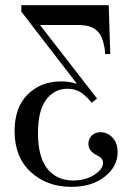

<svg xmlns="http://www.w3.org/2000/svg" viewBox="-20 -476 504 738"><path d="M403.8 -268.1H383.8Q383.8 -273.4 383.3 -281.7Q382.8 -290 377.7 -311Q372.6 -332 362.8 -346.2Q350.6 -363.8 331.1 -371.8Q311.5 -379.9 277.8 -379.9H133.8L353 -97.2L332 -81.1Q322.8 -92.8 315.7 -100.1Q308.6 -107.4 296.9 -116.5Q285.2 -125.5 270.8 -130.1Q256.3 -134.8 238.8 -134.8Q189 -134.8 157.5 -93Q126 -51.3 126 36.1Q126 128.4 162.6 173.1Q199.2 217.8 261.2 217.8Q308.6 217.8 342.3 196Q376 174.3 376 149.9Q376 132.3 355 122.1Q319.8 106 319.8 77.1Q319.8 58.1 332.5 45.2Q345.2 32.2 366.2 32.2Q393.1 32.2 412.6 53Q432.1 73.7 432.1 108.9Q432.1 164.1 382.6 203.1Q333 242.2 253.9 242.2Q160.6 242.2 98.4 185.3Q36.1 128.4 36.1 27.8Q36.1 -63 86.4 -113Q136.7 -163.1 215.8 -163.1Q246.1 -163.1 275.9 -153.8L62 -431.2V-456.1H397.9Z"/></svg>

Font: Flanker Steampunk
Style: Regular
Weight: 400
Designer: Alexey Kryukov, Leonardo Di Lena
Foundry: Alexey Kryukov, Leonardo Di Lena
Version: 1.210